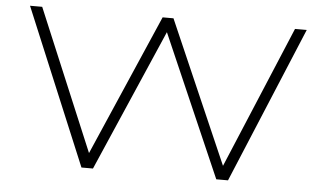

<svg xmlns="http://www.w3.org/2000/svg" viewBox="-50 -784 1454 864"><g transform="rotate(5 677.0 -352.5)"><path d="M346 0 52 -705H107L385 -42H363L651 -705H700L989 -42H971L1249 -705H1302L1008 0H955L670 -654H682L398 0Z"/></g></svg>

Font: Nunito Sans 10pt Expanded ExtraLight
Style: Regular
Weight: 250
Width: 7
Designer: Vernon Adams
Foundry: Vernon Adams
Version: Version 3.101;gftools[0.9.27]